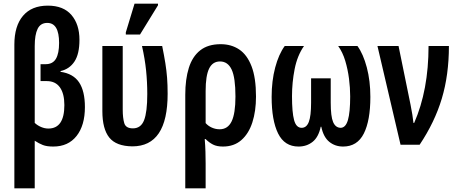

<svg xmlns="http://www.w3.org/2000/svg" viewBox="-20 -796 2522 1056"><path d="M59 240V-551Q59 -653 106.5 -709Q154 -765 243 -765Q329 -765 373 -713.5Q417 -662 417 -577Q417 -499 389.5 -457.5Q362 -416 313 -405V-401Q383 -391 415 -343Q447 -295 447 -207Q447 -106 401 -48Q355 10 273 10Q237 10 215.5 1.5Q194 -7 171 -22V240ZM246 -89Q334 -89 334 -218Q334 -281 309.5 -315.5Q285 -350 237 -350H203V-443H231Q270 -443 287.5 -472.5Q305 -502 305 -560Q305 -670 240 -670Q203 -670 187 -637.5Q171 -605 171 -543V-120Q186 -106 206 -97.5Q226 -89 246 -89Z M708 9Q619 8 581 -39.5Q543 -87 543 -185V-543H655V-193Q655 -147 663.5 -118.5Q672 -90 711 -90Q755 -90 772.5 -135Q790 -180 790 -279Q790 -345 783.5 -408.5Q777 -472 761 -543H872Q883 -489 889.5 -448Q896 -407 899 -368Q902 -329 902 -280Q902 9 708 9ZM672 -606V-618L720 -776H849V-767L750 -606Z M999 240V-275Q999 -360 1018.5 -422.5Q1038 -485 1081 -519Q1124 -553 1194 -553Q1252 -553 1295.5 -524Q1339 -495 1363.5 -431.5Q1388 -368 1388 -265Q1388 -185 1368 -123Q1348 -61 1307.5 -25.5Q1267 10 1206 10Q1173 10 1151.5 -1Q1130 -12 1111 -31H1106Q1109 5 1110 39Q1111 73 1111 102V240ZM1188 -85Q1233 -85 1254 -128.5Q1275 -172 1275 -265Q1275 -369 1254 -413.5Q1233 -458 1190 -458Q1149 -458 1130 -418.5Q1111 -379 1111 -296V-119Q1125 -103 1145.5 -94Q1166 -85 1188 -85Z M1622 10Q1545 10 1509.5 -62Q1474 -134 1474 -263Q1474 -351 1493.5 -424.5Q1513 -498 1546 -543H1652Q1615 -490 1600.5 -416Q1586 -342 1586 -267Q1586 -178 1597.5 -135.5Q1609 -93 1639 -93Q1666 -93 1678.5 -125.5Q1691 -158 1691 -231V-365H1799V-231Q1799 -156 1812 -125Q1825 -94 1853 -93Q1881 -93 1893.5 -135.5Q1906 -178 1906 -266Q1906 -313 1899.5 -363.5Q1893 -414 1879 -461Q1865 -508 1840 -543H1946Q1978 -499 1997.5 -425Q2017 -351 2017 -263Q2017 -133 1981 -61.5Q1945 10 1867 10Q1823 10 1791 -16Q1759 -42 1747 -99H1744Q1732 -42 1699.5 -16Q1667 10 1622 10Z M2183 0 2056 -543H2172L2238 -220Q2244 -190 2248 -165Q2252 -140 2254 -120H2258Q2337 -300 2337 -543H2449Q2449 -384 2410 -254Q2371 -124 2288 0Z"/></svg>

Font: Noto Sans ExtraCondensed SemiBold
Style: Regular
Weight: 600
Width: 2
Designer: Monotype Design Team
Foundry: Monotype Imaging Inc.
Version: Version 2.013; ttfautohint (v1.8.4.7-5d5b)